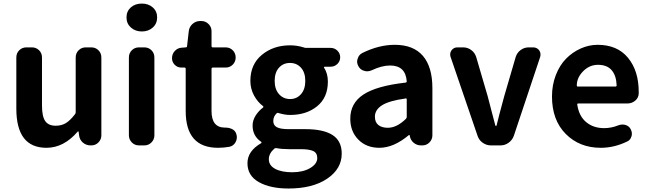

<svg xmlns="http://www.w3.org/2000/svg" viewBox="-20 -830 3707 1096"><path d="M245.1 13.7Q73.2 13.7 73.2 -210V-502Q73.2 -526.4 89.8 -543Q106.4 -559.6 130.9 -559.6H162.1Q186.5 -559.6 203.1 -543Q219.7 -526.4 219.7 -502V-228.5Q219.7 -165 238.3 -138.7Q256.8 -112.3 297.9 -112.3Q331.1 -112.3 355.5 -127Q379.9 -141.6 407.2 -176.8Q412.1 -181.6 412.1 -189.5V-502Q412.1 -526.4 428.7 -543Q445.3 -559.6 469.7 -559.6H501Q525.4 -559.6 542 -543Q558.6 -526.4 558.6 -502V-57.6Q558.6 -34.2 542 -17.1Q525.4 0 501 0H497.1Q471.7 0 453.1 -16.1Q434.6 -32.2 431.6 -56.6L428.7 -78.1Q427.7 -80.1 425.8 -80.1Q423.8 -80.1 422.9 -78.1Q343.8 13.7 245.1 13.7Z M773.4 0Q749 0 732.4 -17.1Q715.8 -34.2 715.8 -57.6V-502Q715.8 -526.4 732.4 -543Q749 -559.6 773.4 -559.6H803.7Q828.1 -559.6 844.7 -543Q861.3 -526.4 861.3 -502V-57.6Q861.3 -34.2 844.7 -17.1Q828.1 0 803.7 0ZM790 -650.4Q752 -650.4 727.1 -672.9Q702.1 -695.3 702.1 -730.5Q702.1 -765.6 726.6 -787.6Q751 -809.6 790 -809.6Q827.1 -809.6 852.1 -787.6Q877 -765.6 877 -730.5Q877 -695.3 852.1 -672.9Q827.1 -650.4 790 -650.4Z M1224.6 13.7Q1040 13.7 1040 -196.3V-436.5Q1040 -444.3 1033.2 -444.3H1015.6Q993.2 -444.3 977.5 -460Q961.9 -475.6 961.9 -498Q961.9 -521.5 977.5 -538.6Q993.2 -555.7 1015.6 -557.6L1040 -559.6Q1047.9 -559.6 1047.9 -567.4L1057.6 -652.3Q1060.5 -676.8 1079.1 -693.4Q1097.7 -710 1122.1 -710H1129.9Q1153.3 -710 1170.4 -692.9Q1187.5 -675.8 1187.5 -652.3V-567.4Q1187.5 -559.6 1194.3 -559.6H1267.6Q1292 -559.6 1308.6 -543Q1325.2 -526.4 1325.2 -502Q1325.2 -477.5 1308.6 -460.9Q1292 -444.3 1267.6 -444.3H1194.3Q1187.5 -444.3 1187.5 -436.5V-196.3Q1187.5 -101.6 1263.7 -101.6Q1264.6 -101.6 1265.1 -101.6Q1265.6 -101.6 1266.6 -101.6Q1289.1 -101.6 1307.6 -91.8Q1326.2 -81.1 1330.1 -60.5Q1332 -53.7 1332 -46.9Q1332 -31.2 1324.2 -17.6Q1312.5 2.9 1290 7.8Q1256.8 13.7 1224.6 13.7Z M1627 246.1Q1522.5 246.1 1457.5 209.5Q1392.6 172.9 1392.6 101.6Q1392.6 32.2 1470.7 -12.7Q1472.7 -13.7 1472.7 -16.6Q1472.7 -19.5 1470.7 -20.5Q1421.9 -53.7 1421.9 -113.3Q1421.9 -142.6 1439 -169.9Q1456.1 -197.3 1482.4 -216.8Q1483.4 -217.8 1483.4 -219.7Q1483.4 -221.7 1482.4 -223.6Q1451.2 -246.1 1430.2 -284.7Q1409.2 -323.2 1409.2 -368.2Q1409.2 -462.9 1475.1 -517.1Q1541 -571.3 1635.7 -571.3Q1674.8 -571.3 1712.9 -559.6Q1719.7 -556.6 1726.6 -556.6H1867.2Q1889.6 -556.6 1905.8 -541Q1921.9 -525.4 1921.9 -502.9Q1921.9 -480.5 1905.8 -464.8Q1889.6 -449.2 1867.2 -449.2H1833Q1831.1 -449.2 1829.6 -447.3Q1828.1 -445.3 1830.1 -443.4Q1851.6 -410.2 1851.6 -364.3Q1851.6 -273.4 1790.5 -223.6Q1729.5 -173.8 1635.7 -173.8Q1605.5 -173.8 1570.3 -184.6Q1563.5 -187.5 1558.6 -182.6Q1540 -165 1540 -138.7Q1540 -115.2 1560.1 -104Q1580.1 -92.8 1627.9 -92.8H1722.7Q1826.2 -92.8 1878.4 -59.1Q1930.7 -25.4 1930.7 46.9Q1930.7 133.8 1847.7 189.9Q1764.6 246.1 1627 246.1ZM1722.7 -368.2Q1722.7 -416 1698.2 -443.4Q1673.8 -470.7 1635.3 -470.7Q1596.7 -470.7 1572.3 -443.4Q1547.9 -416 1547.9 -368.2Q1547.9 -320.3 1572.8 -292.5Q1597.7 -264.6 1635.7 -264.6Q1673.8 -264.6 1698.2 -292.5Q1722.7 -320.3 1722.7 -368.2ZM1648.4 153.3Q1710 153.3 1750.5 129.4Q1791 105.5 1791 72.3Q1791 43 1768.1 32.2Q1745.1 21.5 1697.3 21.5H1629.9Q1587.9 21.5 1558.6 15.6Q1556.6 15.6 1554.7 15.6Q1549.8 15.6 1545.9 18.6Q1514.6 45.9 1514.6 79.1Q1514.6 114.3 1550.8 133.8Q1586.9 153.3 1648.4 153.3Z M2145.5 13.7Q2071.3 13.7 2025.4 -33.2Q1979.5 -80.1 1979.5 -152.3Q1979.5 -241.2 2054.7 -290.5Q2129.9 -339.8 2294.9 -358.4Q2301.8 -359.4 2301.8 -366.2Q2294.9 -456.1 2207 -456.1Q2159.2 -456.1 2101.6 -428.7Q2088.9 -422.9 2076.2 -422.9Q2067.4 -422.9 2058.6 -425.8Q2037.1 -431.6 2026.4 -451.2Q2018.6 -464.8 2018.6 -478.5Q2018.6 -486.3 2021.5 -494.1Q2027.3 -516.6 2047.9 -527.3Q2142.6 -574.2 2233.4 -574.2Q2339.8 -574.2 2394 -511.2Q2448.2 -448.2 2448.2 -327.1V-57.6Q2448.2 -34.2 2431.6 -17.1Q2415 0 2390.6 0H2382.8Q2359.4 0 2341.3 -15.1Q2323.2 -30.3 2319.3 -53.7L2318.4 -58.6Q2317.4 -59.6 2315.9 -59.6Q2314.5 -59.6 2313.5 -58.6Q2227.5 13.7 2145.5 13.7ZM2193.4 -100.6Q2245.1 -100.6 2296.9 -151.4Q2301.8 -156.2 2301.8 -163.1V-261.7Q2301.8 -268.6 2295.9 -268.6Q2294.9 -268.6 2293.9 -267.6Q2201.2 -254.9 2160.6 -229Q2120.1 -203.1 2120.1 -164.1Q2120.1 -131.8 2140.1 -116.2Q2160.2 -100.6 2193.4 -100.6Z M2782.2 0Q2756.8 0 2735.4 -15.1Q2713.9 -30.3 2706.1 -54.7L2551.8 -505.9Q2549.8 -512.7 2549.8 -519.5Q2549.8 -531.2 2557.6 -543Q2570.3 -559.6 2590.8 -559.6H2624Q2649.4 -559.6 2669.9 -544.4Q2690.4 -529.3 2698.2 -504.9L2763.7 -281.2Q2771.5 -249 2788.1 -187.5Q2804.7 -126 2807.6 -113.3Q2808.6 -111.3 2811 -111.3Q2813.5 -111.3 2814.5 -113.3Q2826.2 -163.1 2858.4 -281.2L2923.8 -504.9Q2931.6 -529.3 2952.1 -544.4Q2972.7 -559.6 2998 -559.6H3023.4Q3044.9 -559.6 3057.6 -543Q3065.4 -531.2 3065.4 -519.5Q3065.4 -512.7 3063.5 -504.9L2913.1 -54.7Q2904.3 -30.3 2883.3 -15.1Q2862.3 0 2836.9 0Z M3409.2 13.7Q3288.1 13.7 3209.5 -65.4Q3130.9 -144.5 3130.9 -279.3Q3130.9 -344.7 3152.8 -401.4Q3174.8 -458 3211.4 -495.1Q3248 -532.2 3294.9 -553.2Q3341.8 -574.2 3391.6 -574.2Q3503.9 -574.2 3564.9 -500Q3626 -425.8 3626 -305.7Q3626 -300.8 3626 -295.9Q3625 -271.5 3606 -255.4Q3586.9 -239.3 3561.5 -239.3H3281.2Q3273.4 -239.3 3275.4 -231.4Q3285.2 -167 3326.2 -132.8Q3367.2 -98.6 3428.7 -98.6Q3469.7 -98.6 3508.8 -114.3Q3520.5 -119.1 3532.2 -119.1Q3541 -119.1 3548.8 -117.2Q3570.3 -111.3 3580.1 -92.8Q3586.9 -80.1 3586.9 -66.4Q3586.9 -52.7 3580.1 -40.5Q3573.2 -28.3 3560.5 -22.5Q3486.3 13.7 3409.2 13.7ZM3272.5 -341.8Q3272.5 -335.9 3279.3 -335.9H3492.2Q3500 -335.9 3500 -342.8Q3500 -342.8 3500 -342.8Q3498 -398.4 3471.7 -429.2Q3445.3 -460 3393.6 -460Q3349.6 -460 3315.4 -429.7Q3272.5 -390.6 3272.5 -341.8Z"/></svg>

Font: Gen Jyuu Gothic P Bold
Style: Bold
Weight: 700
Designer: [Source Han Sans]
Ryoko NISHIZUKA  (kana & ideographs); Paul D. Hunt (Latin, Greek & Cyrillic); Wenlong ZHANG  (bopomofo
Version: Version 1.002.20150607